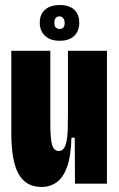

<svg xmlns="http://www.w3.org/2000/svg" viewBox="-20 -730 472 763"><path d="M145 13Q83 13 54 -38.5Q25 -90 25 -200V-528H180V-236Q180 -180 187 -155Q194 -130 214 -130Q226 -130 233 -139.5Q240 -149 244 -166.5Q248 -184 249 -210.5Q250 -237 250 -271V-528H405V-237V0H278L277 -183H264Q262 -109 246.5 -66.5Q231 -24 205 -5.5Q179 13 145 13ZM217 -568Q180 -568 159 -587.5Q138 -607 138 -640Q138 -673 159 -691.5Q180 -710 218 -710Q255 -710 275 -691.5Q295 -673 295 -640Q295 -607 275 -587.5Q255 -568 217 -568ZM218 -615Q227 -615 232 -621Q237 -627 237 -638Q237 -651 231 -658Q225 -665 216 -665Q206 -665 201 -658Q196 -651 196 -640Q196 -626 202 -620.5Q208 -615 218 -615Z"/></svg>

Font: Bricolage Grotesque 72pt Condensed ExtraBold
Style: Regular
Weight: 800
Width: 3
Designer: Mathieu Triay
Foundry: Atelier Triay
Version: Version 1.001;gftools[0.9.33.dev8+g029e19f]